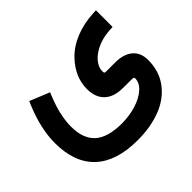

<svg xmlns="http://www.w3.org/2000/svg" viewBox="-156 -610 1055 1055"><g transform="rotate(-45 372.0 -82.0)"><path d="M200.5 -256.9Q155.7 -147.1 155.7 -61.5Q155.7 33.2 206.3 78.8Q256.9 124.4 364.7 124.9Q423.7 124.9 475.8 109.1Q528 93.2 560.5 64.5Q592.9 35.8 592.9 1Q592.9 -2.5 592.4 -4Q591.9 -5.5 587.4 -7.1Q582.9 -8.6 572.8 -8.6L505.3 -9.1Q437.8 -9.6 400.8 -44.6Q363.7 -79.6 363.7 -144.6Q363.7 -238.3 437.3 -315.4Q479.6 -359.7 542.6 -385.4Q605.5 -411.1 683.6 -415.1L704.8 -416.1V-395V-305.8V-286.6L685.6 -285.6Q599.5 -281.6 541.1 -237.3Q518.4 -219.6 505.5 -198Q492.7 -176.3 492.7 -155.7Q492.7 -143.6 495 -141.1Q497.2 -138.5 506.3 -138.5H576.3Q641.8 -138.5 678.3 -107.8Q714.9 -77.1 714.9 -19.1Q714.9 66.5 668.5 128.5Q622.2 190.4 543.3 220.9Q464.5 251.4 362.2 251.4Q199 251.4 114.1 172.3Q29.2 93.2 29.2 -59.9Q29.2 -171.8 85.1 -304.3L93.2 -322.4L111.3 -314.9L189.4 -283.1L208.1 -275.6Z"/></g></svg>

Font: Vazir FD
Style: Bold
Weight: 700
Foundry: DejaVu fonts team - Redesigned by Saber Rastikerdar
Version: Version 21.10;October 20, 2019;FontCreator 12.0.0.2547 64-bi